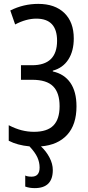

<svg xmlns="http://www.w3.org/2000/svg" viewBox="-20 -745 454 989"><path d="M184 118Q184 91 172.5 65.5Q161 40 132 9Q69 3 25 -20V-100Q60 -82 91.5 -74Q123 -66 155 -66Q223 -66 255 -98.5Q287 -131 287 -198Q287 -267 253.5 -300.5Q220 -334 146 -334H88V-409H145Q274 -409 274 -535Q274 -649 167 -649Q115 -649 58 -619L33 -691Q101 -725 177 -725Q263 -725 311.5 -678Q360 -631 360 -547Q360 -482 332 -438.5Q304 -395 252 -381V-377Q311 -364 342.5 -318.5Q374 -273 374 -197Q374 -103 326 -50.5Q278 2 191 9Q218 34 235 66.5Q252 99 252 131Q252 224 159 224Q145 224 133 222Q121 220 110 216V159Q121 165 143 165Q184 165 184 118Z"/></svg>

Font: Noto Sans ExtraCondensed
Style: Regular
Weight: 400
Width: 2
Designer: Monotype Design Team
Foundry: Monotype Imaging Inc.
Version: Version 2.013; ttfautohint (v1.8.4.7-5d5b)